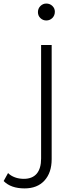

<svg xmlns="http://www.w3.org/2000/svg" viewBox="-126 -832 407 1071"><path d="M85.6 -764.4Q85.6 -784.4 99.4 -798.3Q113.3 -812.2 132.2 -812.2Q152.2 -812.2 166.1 -798.9Q180 -785.6 180 -766.7Q180 -745.6 166.1 -731.7Q152.2 -717.8 132.2 -717.8Q113.3 -717.8 99.4 -731.1Q85.6 -744.4 85.6 -764.4ZM-105.6 177.8 -81.1 133.3Q-65.6 148.9 -42.8 157.2Q-20 165.6 6.7 165.6Q54.4 165.6 78.9 136.7Q103.3 107.8 103.3 52.2V-581.1H162.2V55.6Q162.2 131.1 122.2 175Q82.2 218.9 11.1 218.9Q-65.6 218.9 -105.6 177.8Z"/></svg>

Font: Paperlogy 3 Light
Style: Regular
Weight: 300
Designer: redesigned by Lee Juim, glyphs from Gmarket Sans & Montserrat
Foundry: PT&
Version: Version 1.001